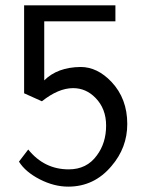

<svg xmlns="http://www.w3.org/2000/svg" viewBox="-20 -528 624 727"><path d="M238.3 178.7Q184.6 178.7 130.4 150.9Q76.2 123 51.8 84L86.9 38.1Q147.5 113.3 240.2 113.3Q308.6 113.3 346.7 60.5Q381.8 13.7 381.8 -52.7Q381.8 -116.2 341.8 -157.2Q305.7 -194.3 256.8 -194.3Q201.2 -194.3 138.7 -144.5L71.3 -174.8V-507.8H417V-447.3H147.5V-223.6Q197.3 -273.4 285.2 -274.4Q348.6 -274.4 402.3 -217.8Q461.9 -154.3 461.9 -58.6Q461.9 31.2 402.3 100.6Q336.9 178.7 238.3 178.7Z"/></svg>

Font: Puritan
Style: Regular
Weight: 400
Version: 2.0a